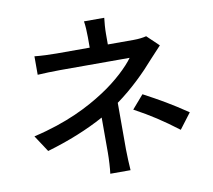

<svg xmlns="http://www.w3.org/2000/svg" viewBox="-90 -911 1180 1064"><g transform="rotate(-10 500.0 -379.5)"><path d="M873 -123 939 -210C844 -274 791 -304 698 -354L633 -279C723 -230 786 -189 873 -123ZM840 -604 774 -667C755 -662 729 -659 703 -659H557V-718C557 -747 560 -785 563 -808H449C453 -785 455 -748 455 -718V-659H269C235 -659 179 -661 145 -665V-561C176 -563 235 -565 271 -565C315 -565 613 -565 663 -565C631 -520 559 -451 475 -397C386 -339 259 -272 68 -228L129 -135C252 -171 360 -215 453 -266V-69C453 -32 450 20 446 49H560C558 18 555 -32 555 -69V-331C643 -394 724 -475 775 -534C793 -554 819 -582 840 -604Z"/></g></svg>

Font: ChiuKong Gothic CL Medium
Style: Regular
Weight: 500
Designer: Ryoko NISHIZUKA 西塚涼子 (kana, bopomofo & ideographs); Paul D. Hunt (Latin, Greek & Cyrillic); Sandoll Communications 산돌커뮤니
Foundry: Adobe
Version: Version 1.300